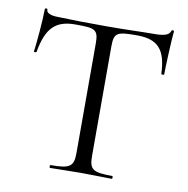

<svg xmlns="http://www.w3.org/2000/svg" viewBox="-75 -727 784 800"><g transform="rotate(10 317.0 -327.0)"><path d="M188 -607C271 -607 286 -604 286 -544V-81C286 -23 271 -12 188 -12C185 -12 185 0 188 0C224 0 269 -2 318 -2C370 -2 414 0 449 0C453 0 453 -12 449 -12C365 -12 352 -23 352 -81V-542C352 -602 365 -607 449 -607C538 -607 573 -569 577 -466C577 -464 589 -463 589 -466C589 -498 594 -611 598 -650C598 -655 588 -655 587 -650C580 -629 556 -625 511 -625C459 -625 412 -622 318 -622C243 -622 174 -623 117 -625C98 -625 63 -627 63 -647C63 -654 52 -653 52 -647C52 -603 43 -501 38 -466C38 -463 49 -464 49 -466C67 -569 105 -607 188 -607Z"/></g></svg>

Font: Cormorant Garamond
Style: Regular
Weight: 400
Designer: Christian Thalmann (Catharsis Fonts)
Foundry: Catharsis Fonts
Version: Version 4.002;Glyphs 3.4 (3410)